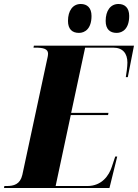

<svg xmlns="http://www.w3.org/2000/svg" viewBox="-62 -943 692 963"><path d="M523 -778C553 -778 586 -799 586 -863C586 -904 564 -923 532 -923C492 -923 468 -889 468 -838C468 -797 489 -778 523 -778ZM334 -778C364 -778 397 -799 397 -863C397 -904 375 -923 343 -923C303 -923 279 -889 279 -838C279 -797 300 -778 334 -778ZM-42 0H487L526 -158H516L499 -107C485 -63 449 -10 376 -10H217L293 -366H480L482 -377H295L365 -704H506C554 -704 577 -675 577 -629C577 -609 572 -573 569 -556H579L610 -714H108L106 -704H117C154 -704 179 -698 179 -674C179 -665 176 -651 173 -639L50 -66C39 -18 7 -10 -29 -10H-40Z"/></svg>

Font: Noto Serif Display Condensed Black
Style: Italic
Weight: 900
Width: 3
Italic angle: -12°
Designer: Monotype Design Team
Foundry: Monotype Imaging Inc.
Version: Version 2.009